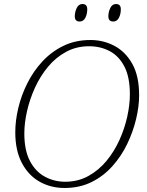

<svg xmlns="http://www.w3.org/2000/svg" viewBox="-20 -924 731 955"><path d="M301 11Q232 11 176.5 -20.5Q121 -52 88.5 -114Q56 -176 56 -266Q56 -324 71 -387Q86 -450 116 -510Q146 -570 191 -618.5Q236 -667 295.5 -696Q355 -725 430 -725Q494 -725 549 -696Q604 -667 638 -606.5Q672 -546 672 -450Q672 -395 657 -332Q642 -269 613 -208.5Q584 -148 539.5 -98Q495 -48 435.5 -18.5Q376 11 301 11ZM304 -20Q368 -20 419.5 -48.5Q471 -77 509.5 -123.5Q548 -170 574 -227.5Q600 -285 613 -344Q626 -403 626 -455Q626 -540 599 -592.5Q572 -645 526 -669.5Q480 -694 423 -694Q360 -694 308.5 -666Q257 -638 218.5 -591.5Q180 -545 154 -488Q128 -431 114.5 -371.5Q101 -312 101 -260Q101 -176 129 -123Q157 -70 203.5 -45Q250 -20 304 -20ZM543 -817Q519 -817 519 -843Q519 -864 528.5 -884Q538 -904 557 -904Q581 -904 581 -878Q581 -854 571.5 -835.5Q562 -817 543 -817ZM376 -817Q352 -817 352 -843Q352 -864 361.5 -884Q371 -904 390 -904Q414 -904 414 -878Q414 -854 404.5 -835.5Q395 -817 376 -817Z"/></svg>

Font: Noto Serif ExtraLight
Style: Italic
Weight: 200
Italic angle: -12°
Designer: Monotype Design Team
Foundry: Monotype Imaging Inc.
Version: Version 2.014; ttfautohint (v1.8.4.7-5d5b)